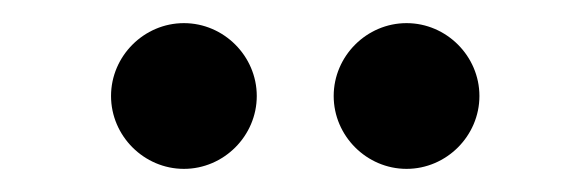

<svg xmlns="http://www.w3.org/2000/svg" viewBox="-20 -988 504 166"><path d="M268.5 -905C268.5 -870.5 297 -842 331.5 -842C366 -842 394.5 -870.5 394.5 -905C394.5 -939.5 366 -968 331.5 -968C297 -968 268.5 -939.5 268.5 -905ZM76 -905C76 -870.5 104.5 -842 139 -842C173.5 -842 202 -870.5 202 -905C202 -939.5 173.5 -968 139 -968C104.5 -968 76 -939.5 76 -905Z"/></svg>

Font: Bodoni* 06
Style: Bold
Weight: 700
Version: Version 2.2